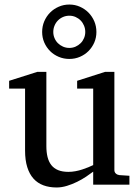

<svg xmlns="http://www.w3.org/2000/svg" viewBox="-20 -809 609 841"><path d="M388.2 0V-57.1Q375.5 -47.4 357.2 -35.2Q338.9 -22.9 317.6 -12.5Q296.4 -2 273.2 5.1Q250 12.2 228 12.2Q195.8 12.2 170.2 2.7Q144.5 -6.8 126.7 -26.6Q108.9 -46.4 99.4 -76.9Q89.8 -107.4 89.8 -149.9V-420.9H20V-455.1L143.1 -494.1H183.1V-168.9Q183.1 -142.6 188.2 -121.6Q193.4 -100.6 204.8 -85.9Q216.3 -71.3 234.9 -63.7Q253.4 -56.2 279.8 -56.2Q294.9 -56.2 310.5 -59.1Q326.2 -62 340.3 -66.7Q354.5 -71.3 366.9 -76.4Q379.4 -81.5 388.2 -85.9V-420.9H317.9V-455.1L439.9 -494.1H481V-64Q481 -54.7 487.5 -48.8Q494.1 -43 502.9 -42L546.9 -39.1V0ZM353.5 -668.9Q353.5 -683.6 348.1 -696.5Q342.8 -709.5 333.3 -719.2Q323.7 -729 311 -734.6Q298.3 -740.2 283.7 -740.2Q269 -740.2 256.1 -734.6Q243.2 -729 233.6 -719.2Q224.1 -709.5 218.8 -696.5Q213.4 -683.6 213.4 -668.9Q213.4 -654.8 218.8 -642.1Q224.1 -629.4 233.6 -619.9Q243.2 -610.4 256.1 -604.7Q269 -599.1 283.7 -599.1Q298.3 -599.1 311 -604.7Q323.7 -610.4 333.3 -619.9Q342.8 -629.4 348.1 -642.1Q353.5 -654.8 353.5 -668.9ZM402.3 -668.9Q402.3 -644.5 393.1 -623Q383.8 -601.6 367.7 -585.4Q351.6 -569.3 330.1 -560.1Q308.6 -550.8 283.7 -550.8Q258.8 -550.8 237.1 -560.1Q215.3 -569.3 199.2 -585.4Q183.1 -601.6 173.8 -623Q164.6 -644.5 164.6 -668.9Q164.6 -693.8 173.8 -715.6Q183.1 -737.3 199.2 -753.7Q215.3 -770 237.1 -779.5Q258.8 -789.1 283.7 -789.1Q308.6 -789.1 330.1 -779.5Q351.6 -770 367.7 -753.7Q383.8 -737.3 393.1 -715.6Q402.3 -693.8 402.3 -668.9Z"/></svg>

Font: Charis SIL Phon
Style: Regular
Weight: 400
Foundry: SIL International
Version: Version 5.000